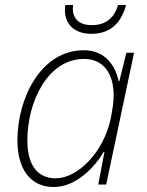

<svg xmlns="http://www.w3.org/2000/svg" viewBox="-20 -742 591 772"><path d="M347 -606C420 -606 466 -645 487 -722H455C440 -673 409 -641 349 -641C285 -641 268 -681 274 -722H243C242 -718 241 -710 241 -702C241 -640 284 -606 347 -606ZM196 10C286 10 361 -70 397 -131H400L375 0H407L519 -530H488L460 -416H457C445 -473 407 -540 317 -540C145 -540 50 -348 50 -177C50 -63 102 10 196 10ZM204 -25C128 -25 90 -82 90 -177C90 -335 173 -505 318 -505C392 -505 437 -451 437 -359C437 -334 433 -305 425 -264C396 -129 292 -25 204 -25Z"/></svg>

Font: Noto Sans ExtraLight
Style: Italic
Weight: 200
Italic angle: -12°
Designer: Monotype Design Team
Foundry: Monotype Imaging Inc.
Version: Version 2.013